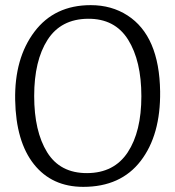

<svg xmlns="http://www.w3.org/2000/svg" viewBox="-20 -712 682 747"><path d="M322 -639Q217 -638 165 -557Q113 -476 113 -338.5Q113 -201 163.5 -119.5Q214 -38 319 -38.5Q424 -39 477 -119.5Q530 -200 530 -337.5Q530 -475 478.5 -557.5Q427 -640 322 -639ZM333 -692Q414 -692 476 -652Q600 -572 603 -356Q605 -187 527.5 -86Q450 15 304 15Q182 15 112 -73Q42 -161 39 -323Q36 -485 114 -588.5Q192 -692 333 -692Z"/></svg>

Font: Karma
Style: Regular
Weight: 400
Designer: Joana Correia
Foundry: Indian Type Foundry
Version: Version 1.202;PS 1.0;hotconv 1.0.78;makeotf.lib2.5.61930; tt